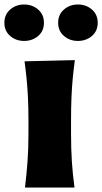

<svg xmlns="http://www.w3.org/2000/svg" viewBox="-61 -843 459 863"><path d="M51.3 0Q58.6 -60.1 62.7 -116.9Q66.9 -173.8 66.9 -244.6V-300.8Q66.9 -358.9 64.7 -403.8Q62.5 -448.7 58.6 -488Q54.7 -527.3 49.3 -567.4L275.4 -572.8Q270 -532.2 266.1 -492.2Q262.2 -452.1 260.3 -406Q258.3 -359.9 258.3 -300.8V-244.6Q258.3 -173.8 262 -116.9Q265.6 -60.1 273.9 0ZM200.4 -740.6Q200.4 -777.7 226.5 -800.2Q252.5 -822.8 289.1 -822.8Q326.1 -822.8 352.2 -800.2Q378.2 -777.7 378.2 -740.6Q378.2 -703.6 352.2 -681.3Q326.1 -659 289.1 -659Q252.5 -659 226.5 -681.3Q200.4 -703.6 200.4 -740.6ZM-41.3 -740.6Q-41.3 -777.7 -15.2 -800.2Q10.8 -822.8 47.4 -822.8Q84.4 -822.8 110.5 -800.2Q136.5 -777.7 136.5 -740.6Q136.5 -703.6 110.5 -681.3Q84.4 -659 47.4 -659Q10.8 -659 -15.2 -681.3Q-41.3 -703.6 -41.3 -740.6Z"/></svg>

Font: Pinar DS4 ExtraBold
Style: Regular
Weight: 800
Designer: Amin Abedi
Version: Version 3.000